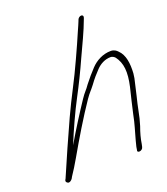

<svg xmlns="http://www.w3.org/2000/svg" viewBox="-133 -784 787 907"><g transform="rotate(-20 260.0 -330.5)"><path d="M362.4 -677 360.2 -671C355 -656.7 349.5 -646.9 341.6 -628C323.5 -584.5 310.3 -557.6 287.2 -506C246.8 -415.8 205.4 -344.4 165.9 -258C124.8 -167.7 85.5 -79.7 48.1 8C41.6 16.7 42.2 23.3 49.8 28C59 36.1 74.7 22.8 79 11C96.4 -15.5 110.1 -36.3 127.4 -67C173 -146.7 226.7 -236.6 276.8 -310C296 -337.5 302.8 -341.3 320.8 -365C338.8 -389.9 352.5 -405.4 372.1 -426C390.2 -444.8 415.7 -459 444.1 -459C452.7 -459 460.6 -453.7 465.4 -449C494.2 -412.1 498.3 -365.5 482.4 -295C470.7 -250.2 462.6 -210.6 452.9 -170L445.5 -136C435.8 -96.6 422.2 -55 413.9 -19L411.5 -4C405.5 12.4 435.5 9.9 439.3 -9L442.4 -23C446.2 -48.8 453.1 -74.5 464.2 -105C467.7 -116.3 470.9 -128 474 -140L481.3 -174C485.7 -198.6 491.3 -218.7 497.7 -246.5L509.8 -299C515.1 -319 518.3 -336 519.4 -350C522.5 -398.8 516.7 -444.1 489.1 -470C481.7 -478.3 470.8 -486 454.9 -486C415 -486 378.9 -466.4 354.1 -440C333.5 -418.2 318.2 -399.9 298.5 -375C282.5 -351.1 273.2 -346.1 254.7 -318C216.6 -261 172.3 -190.9 135.6 -128C162.5 -194.2 197.6 -271.9 230.6 -334C258.5 -386.6 286.6 -443.8 313.1 -503C339.2 -559.8 367.2 -616.1 387.2 -671L389.4 -677C392.2 -684.7 388.5 -691 381 -691C373.5 -691 365.2 -684.7 362.4 -677Z"/></g></svg>

Font: Take Off
Style: Drunk
Weight: 400
Foundry: Cannot Into Space Fonts
Version: Version 0.89